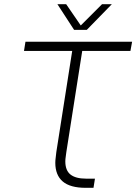

<svg xmlns="http://www.w3.org/2000/svg" viewBox="-20 -900 653 920"><path d="M391 0Q316 0 280.5 -30.5Q245 -61 245 -120Q245 -132 247 -146Q249 -160 250 -172L326 -656H95L102 -700H613L605 -656H374L298 -172Q297 -162 295 -149.5Q293 -137 293 -127Q293 -83 318 -63.5Q343 -44 392 -44H435L428 0ZM335 -757 255 -880H297L367 -778L469 -880H516L396 -757Z"/></svg>

Font: MuseoModerno ExtraLight
Style: Italic
Weight: 250
Italic angle: -9°
Designer: Pablo Cosgaya, Héctor Gatti, Marcela Romero, and the Authors of The MuseoModerno Project.
Foundry: Omnibus-Type Team
Version: Version 1.003